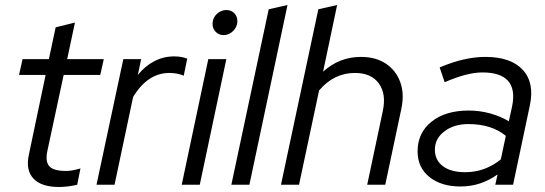

<svg xmlns="http://www.w3.org/2000/svg" viewBox="-20 -737 2176 766"><path d="M215 9Q145 9 113.5 -24.5Q82 -58 95 -119L162 -438H56L70 -501H175L202 -628L279 -647L248 -501H394L380 -438H234L169 -135Q160 -92 177 -73.5Q194 -55 243 -55Q257 -55 270 -57.5Q283 -60 301 -65L288 0Q272 4 252.5 6.5Q233 9 215 9Z M365 0 472 -501H543L530 -438Q558 -473 595 -492.5Q632 -512 674 -512Q705 -512 727 -503L713 -435Q703 -440 687 -443Q671 -446 656 -446Q569 -446 511 -350L437 0Z M705 0 811 -501H883L777 0ZM872 -597Q853 -597 840.5 -610Q828 -623 828 -642Q828 -657 835.5 -669.5Q843 -682 856 -689.5Q869 -697 883 -697Q902 -697 914.5 -684.5Q927 -672 927 -653Q927 -638 919.5 -625.5Q912 -613 899.5 -605Q887 -597 872 -597Z M903 0 1052 -700 1127 -717 975 0Z M1101 0 1250 -700 1325 -717 1269 -451Q1334 -510 1420 -510Q1479 -510 1519.5 -483Q1560 -456 1577 -409Q1594 -362 1581 -302L1517 0H1445L1507 -293Q1522 -362 1491.5 -404Q1461 -446 1396 -446Q1312 -446 1253 -376L1173 0Z M1817 7Q1740 7 1693 -31Q1646 -69 1646 -133Q1646 -207 1701.5 -251.5Q1757 -296 1850 -296Q1894 -296 1935.5 -284.5Q1977 -273 2010 -253L2023 -312Q2051 -448 1904 -448Q1844 -448 1754 -409L1734 -468Q1786 -490 1831 -500Q1876 -510 1916 -510Q2018 -510 2065.5 -458.5Q2113 -407 2094 -317L2027 0H1956L1965 -41Q1931 -17 1894.5 -5Q1858 7 1817 7ZM1836 -50Q1915 -50 1978 -101L1998 -195Q1941 -242 1849 -242Q1791 -242 1753 -213Q1715 -184 1715 -140Q1715 -98 1747 -74Q1779 -50 1836 -50Z"/></svg>

Font: Red Hat Display VF
Style: Italic
Weight: 300
Italic angle: -12°
Designer: Pentagram, MCKL
Foundry: Pentagram, MCKL
Version: Version 1.010